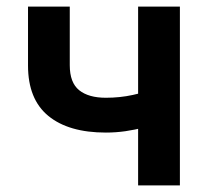

<svg xmlns="http://www.w3.org/2000/svg" viewBox="-20 -559 627 579"><path d="M299.3 -159.2Q187 -159.2 125.7 -209.5Q64.5 -259.8 64.5 -361.3V-539.1H190.4V-362.3Q190.4 -309.6 218.8 -286.9Q247.1 -264.2 299.3 -264.2Q341.8 -264.2 380.6 -272.7Q419.4 -281.2 461.9 -295.9V-190.9Q440.4 -182.1 413.8 -174.8Q387.2 -167.5 357.9 -163.3Q328.6 -159.2 299.3 -159.2ZM396.5 0V-539.1H522.5V0Z"/></svg>

Font: Inter 18pt SemiBold
Style: Regular
Weight: 600
Designer: Rasmus Andersson
Foundry: rsms
Version: Version 4.001;git-66647c0bb